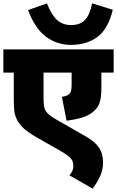

<svg xmlns="http://www.w3.org/2000/svg" viewBox="-20 -916 696 1142"><path d="M656 -484H583V-392Q583 -337 572.5 -305.5Q562 -274 535 -252Q509 -230 472.5 -218Q436 -206 376 -198L348 -340Q368 -343 377.5 -347.5Q387 -352 392 -357Q399 -364 402.5 -374.5Q406 -385 406 -410V-484H239V-334Q239 -306 241.5 -287.5Q244 -269 252 -256Q260 -243 276 -230.5Q292 -218 320 -202L486 -107Q534 -80 556.5 -53.5Q579 -27 586 -1.5Q593 24 593 49Q593 95 575 133Q557 171 531 206L393 127Q401 118 408.5 104Q416 90 416 71Q416 53 410 39.5Q404 26 385.5 11.5Q367 -3 330 -24L198 -99Q148 -128 120 -153.5Q92 -179 78 -210Q68 -232 65 -257.5Q62 -283 62 -332V-484H0V-622H656ZM651 -858Q623 -743 559 -696Q495 -649 402 -649Q319 -649 253.5 -697.5Q188 -746 147 -856L259 -896Q289 -823 321.5 -795Q354 -767 403 -767Q458 -767 486.5 -798.5Q515 -830 528 -896Z"/></svg>

Font: Noto Sans Devanagari Black
Style: Regular
Weight: 900
Version: Version 2.003